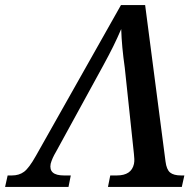

<svg xmlns="http://www.w3.org/2000/svg" viewBox="-65 -734 771 754"><path d="M-45 0 -35 -45H-18Q10 -45 29.5 -59.5Q49 -74 76 -122L410 -714H505L585 -100Q589 -68 603 -56.5Q617 -45 646 -45H659L649 0H359L368 -45H394Q451 -45 461 -90Q463 -100 462.5 -109.5Q462 -119 461 -129L425 -468Q419 -510 415.5 -547.5Q412 -585 411 -620Q396 -585 380 -552.5Q364 -520 340 -476L155 -138Q140 -113 134 -91Q125 -45 186 -45H213L204 0Z"/></svg>

Font: Noto Serif Medium
Style: Italic
Weight: 500
Italic angle: -12°
Designer: Monotype Design Team
Foundry: Monotype Imaging Inc.
Version: Version 2.014; ttfautohint (v1.8.4.7-5d5b)